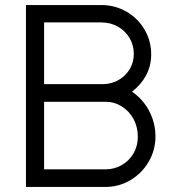

<svg xmlns="http://www.w3.org/2000/svg" viewBox="-20 -742 681 762"><path d="M83 0H398Q452 0 497.5 -27Q543 -54 570 -100Q597 -146 597 -201Q597 -238 585 -272Q573 -306 552 -333Q531 -360 504 -378Q540 -406 560 -443.5Q580 -481 580 -526Q580 -580 553.5 -625Q527 -670 481.5 -696Q436 -722 382 -722H83ZM527 -199Q527 -163 510 -133.5Q493 -104 463.5 -87Q434 -70 399 -70H155V-338H399Q434 -338 463.5 -319.5Q493 -301 510 -269.5Q527 -238 527 -199ZM511 -528Q511 -495 495 -468Q479 -441 451.5 -425Q424 -409 390 -408H155V-653H383Q418 -653 447.5 -636.5Q477 -620 494 -591.5Q511 -563 511 -528Z"/></svg>

Font: SUIT Variable
Style: Regular
Weight: 400
Designer: Sunn Youn; Korean Glyphs from Source Han Sans (Sandoll Communications; Soo-young Jang, Joo-yeon Kang)
Foundry: Sunn
Version: Version 1.150;FEAKit 1.0